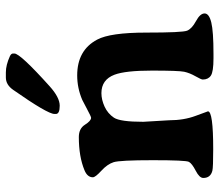

<svg xmlns="http://www.w3.org/2000/svg" viewBox="-68 -696 776 681"><g transform="rotate(-90 320.5 -355.0)"><path d="M471.7 -697.3V-692.4Q471.7 -671.9 355.5 -567.4Q315.9 -531.7 286.6 -531.7Q257.3 -531.7 257.3 -545.4V-550.3Q257.3 -574.7 342.8 -696.8Q360.8 -722.7 386.7 -722.7H404.8Q430.7 -722.7 461.9 -708.5Q471.7 -704.1 471.7 -697.3ZM266.6 -5.9Q266.6 12.7 131.8 12.7Q67.9 12.7 56.2 9.8Q30.3 3.4 30.3 -22.5Q30.3 -36.1 55.9 -49.3Q81.5 -62.5 87.4 -73.5Q93.3 -84.5 93.3 -201.4Q93.3 -318.4 86.2 -340.6Q79.1 -362.8 55.9 -384Q32.7 -405.3 32.7 -414.1Q32.7 -433.6 57.6 -443.8Q106 -463.9 175.3 -463.9Q205.6 -463.9 219.2 -442.1Q232.9 -420.4 243.7 -420.4Q248 -420.4 274.7 -434.8Q301.3 -449.2 307.1 -451.7Q349.1 -469.7 394 -469.7Q483.4 -469.7 521 -398.9Q545.9 -352.5 545.9 -224.6Q545.9 -96.7 552.7 -79.8Q559.6 -63 586.7 -48.3Q613.8 -33.7 613.8 -17.8Q613.8 -2 582 5.9Q550.3 13.7 470.2 13.7H454.6Q407.2 13.7 393.3 4.4Q379.4 -4.9 379.4 -24.4Q379.4 -29.8 391.1 -50.3Q402.8 -70.8 407 -90.3Q411.1 -109.9 411.1 -204.3Q411.1 -298.8 396.5 -337.4Q378.9 -383.8 331.1 -383.8Q308.1 -383.8 283.4 -372.6Q258.8 -361.3 244.1 -339.4Q229.5 -317.4 229.5 -235.4L234.9 -144Q234.9 -91.3 250.7 -49.3Q266.6 -7.3 266.6 -5.9Z"/></g></svg>

Font: Averia Serif Libre RX
Style: Bold
Weight: 700
Version: Version 1.002